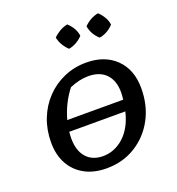

<svg xmlns="http://www.w3.org/2000/svg" viewBox="-137 -861 902 981"><g transform="rotate(-20 314.5 -371.0)"><path d="M277 9Q209 9 159 -18Q109 -45 81.5 -94.5Q54 -144 54 -212Q54 -280 77 -339Q100 -398 142 -442Q184 -486 240 -510.5Q296 -535 361 -535Q462 -535 522 -476Q582 -417 582 -316Q582 -222 542.5 -149Q503 -76 434 -33.5Q365 9 277 9ZM348 -466Q299 -466 246 -443Q194 -376 171 -292H475Q478 -314 478 -331Q478 -395 444 -430.5Q410 -466 348 -466ZM281 -56Q334 -56 379 -89Q424 -122 449 -182Q458 -203 465 -232H160Q158 -214 158 -196Q158 -130 190.5 -93Q223 -56 281 -56ZM338 -751Q375 -717 381 -674Q367 -658 346 -646Q325 -634 304 -631Q288 -646 276 -666Q264 -686 260 -708Q276 -724 296 -735.5Q316 -747 338 -751ZM505 -751Q522 -735 533.5 -715.5Q545 -696 548 -674Q533 -657 512.5 -645.5Q492 -634 471 -631Q436 -661 427 -708Q442 -724 462.5 -735.5Q483 -747 505 -751Z"/></g></svg>

Font: Piazzolla SC Medium
Style: Italic
Weight: 500
Italic angle: -11.3°
Designer: Juan Pablo del Peral
Foundry: Huerta Tipografica
Version: Version 1.330